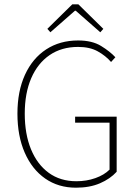

<svg xmlns="http://www.w3.org/2000/svg" viewBox="-20 -860 640 892"><path d="M333 12Q251 12 190 -30.5Q129 -73 95 -150.5Q61 -228 61 -332Q61 -436 96 -512.5Q131 -589 194.5 -630.5Q258 -672 343 -672Q408 -672 449.5 -646.5Q491 -621 516 -594L496 -572Q471 -601 434 -621.5Q397 -642 343 -642Q266 -642 210.5 -604Q155 -566 125 -496.5Q95 -427 95 -332Q95 -237 124 -166.5Q153 -96 206.5 -57Q260 -18 335 -18Q382 -18 423 -32.5Q464 -47 489 -72V-290H329V-318H522V-62Q492 -29 444.5 -8.5Q397 12 333 12ZM214 -710 200 -726 316 -840H344L460 -726L446 -710L332 -810H328Z"/></svg>

Font: Source Code Pro ExtraLight
Style: Regular
Weight: 200
Monospace: yes
Designer: Paul D. Hunt, Teo Tuominen
Foundry: Adobe
Version: Version 1.026;hotconv 1.1.0;makeotfexe 2.6.0